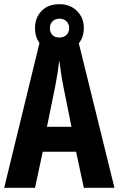

<svg xmlns="http://www.w3.org/2000/svg" viewBox="-20 -896 566 916"><path d="M380 0 343 -172H184L147 0H0L174 -714H350L526 0ZM283 -480Q276 -515 271 -548Q266 -581 263 -608Q257 -554 243 -482L204 -291H321ZM264 -647Q210 -647 178.5 -679Q147 -711 147 -761Q147 -812 178.5 -844Q210 -876 264 -876Q315 -876 347.5 -843.5Q380 -811 380 -762Q380 -713 348 -680Q316 -647 264 -647ZM264 -717Q284 -717 297 -729.5Q310 -742 310 -762Q310 -782 297 -794.5Q284 -807 264 -807Q244 -807 231 -794.5Q218 -782 218 -762Q218 -742 229.5 -729.5Q241 -717 264 -717Z"/></svg>

Font: Noto Sans Lao UI ExtCond
Style: Bold
Weight: 700
Width: 2
Designer: Monotype Design Team
Foundry: Monotype Imaging Inc.
Version: Version 2.000; ttfautohint (v1.8.4.7-5d5b)